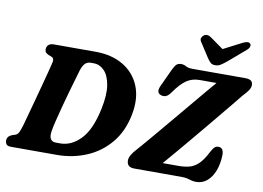

<svg xmlns="http://www.w3.org/2000/svg" viewBox="-94 -1079 1698 1241"><g transform="rotate(10 755.0 -458.5)"><path d="M7.5 -34.5Q8 -62.5 38.5 -75L60.5 -82Q73 -86.5 80.8 -99.5Q88.5 -112.5 100.5 -152.5Q109 -183 122 -230.8Q135 -278.5 149.8 -333Q164.5 -387.5 178.2 -438.8Q192 -490 202 -529Q212 -568 215.5 -584Q222 -612 201.5 -619.5L181.5 -627Q169.5 -632.5 163.2 -639.8Q157 -647 157 -659.5Q157 -677.5 169 -688.8Q181 -700 204 -700H478.5Q583.5 -700 659 -655.5Q734.5 -611 767.8 -530.2Q801 -449.5 780 -341Q758 -228 694.5 -152Q631 -76 540.2 -38Q449.5 0 346.5 0H47Q23.5 0 15.8 -9.8Q8 -19.5 7.5 -34.5ZM355.5 -77Q429 -77 489.5 -140.2Q550 -203.5 579 -342Q599.5 -438 589 -500.8Q578.5 -563.5 548.2 -594Q518 -624.5 480 -624.5H458.5Q437.5 -624.5 422.8 -610.2Q408 -596 397.5 -562.5Q392.5 -545.5 381 -506.2Q369.5 -467 355 -416Q340.5 -365 326.5 -312.5Q312.5 -260 301.8 -215.8Q291 -171.5 287 -146Q275.5 -77 327.5 -77ZM1162 0H854.5Q805.5 0 805.5 -45Q805.5 -62.5 817.2 -82.2Q829 -102 845.5 -119.5Q864 -140 896.2 -177.8Q928.5 -215.5 969.2 -264Q1010 -312.5 1054.2 -365.2Q1098.5 -418 1141.5 -469.5Q1184.5 -521 1221 -564.5Q1257.5 -608 1282.5 -637H1171.5Q1122.5 -637 1085.5 -611.5Q1048.5 -586 1007 -526.5Q989 -501 972.5 -496.2Q956 -491.5 940 -498Q907 -511 932.5 -562L982.5 -670Q996 -698.5 1007 -708.2Q1018 -718 1037 -718Q1054.5 -718 1069.8 -709Q1085 -700 1113.5 -700H1459.5Q1486 -700 1498 -691.2Q1510 -682.5 1510 -661.5Q1510 -645 1496.8 -626.2Q1483.5 -607.5 1463.5 -587Q1449 -569 1419.8 -533.2Q1390.5 -497.5 1351.8 -450.5Q1313 -403.5 1269.5 -351Q1226 -298.5 1182.2 -246.2Q1138.5 -194 1099 -147.5Q1059.5 -101 1029.5 -66.5H1133Q1173 -66.5 1204.5 -74.8Q1236 -83 1263.5 -109.2Q1291 -135.5 1319 -190.5Q1331.5 -214.5 1341.8 -223.8Q1352 -233 1366 -233Q1401 -233 1401 -186Q1400 -128.5 1382.8 -82.8Q1365.5 -37 1335 -10.8Q1304.5 15.5 1263.5 15.5Q1245 15.5 1232.2 11.8Q1219.5 8 1204.2 4Q1189 0 1162 0ZM1326 -785.5Q1305.5 -769 1289.5 -758.8Q1273.5 -748.5 1253.5 -748.5Q1233 -748.5 1222.5 -758.8Q1212 -769 1200.5 -785.5L1138.5 -881.5Q1129.5 -894.5 1133.8 -906.2Q1138 -918 1147 -924.5Q1169.5 -940 1195.5 -921.5L1282.5 -859.5L1403 -921.5Q1439 -940 1453 -924.5Q1458.5 -918 1456 -906.2Q1453.5 -894.5 1438 -881.5Z"/></g></svg>

Font: Fraunces 9pt S050
Style: Bold Italic
Weight: 700
Italic angle: -16°
Version: Version 1.000; ttfautohint (v1.8.3)